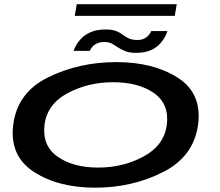

<svg xmlns="http://www.w3.org/2000/svg" viewBox="-20 -887 1044 912"><path d="M432.5 4.5Q608 4.5 754.2 -69.5Q900.5 -143.5 921 -295.5Q940 -444.5 824 -518.2Q708 -592 532.5 -592Q356 -592 209.2 -520Q62.5 -448 43 -295.5Q24 -147 140 -71.2Q256 4.5 432.5 4.5ZM446 -91Q327.5 -91 253.5 -143Q179.5 -195 191.5 -294.5Q204 -392.5 301.2 -444.5Q398.5 -496.5 517.5 -496.5Q637 -496.5 710.8 -445.2Q784.5 -394 772.5 -294.5Q759.5 -196.5 662.2 -143.8Q565 -91 446 -91ZM627 -636Q669 -636 697 -649Q725 -662 741.2 -680.5Q757.5 -699 765.5 -715.5Q773.5 -732 775 -739.5H698.5Q696 -732.5 688 -722Q680 -711.5 665.8 -704.2Q651.5 -697 633 -697Q607.5 -697 591.8 -704.5Q576 -712 562.8 -722.2Q549.5 -732.5 531.2 -739.8Q513 -747 482 -747Q440.5 -747 412 -734.8Q383.5 -722.5 366.5 -704.8Q349.5 -687 341 -670.8Q332.5 -654.5 329.5 -645.5H406.5Q409.5 -652.5 417.2 -662.8Q425 -673 439.5 -680.2Q454 -687.5 475 -687.5Q497.5 -687.5 511.8 -679.5Q526 -671.5 540.5 -661.8Q555 -652 574.8 -644Q594.5 -636 627 -636ZM335 -811.5H810L819.5 -867H344.5Z"/></svg>

Font: Anybody ExtraExpanded Medium
Style: Italic
Weight: 500
Width: 8
Italic angle: -10°
Version: Version 1.113;gftools[0.9.25]